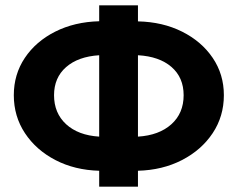

<svg xmlns="http://www.w3.org/2000/svg" viewBox="-20 -687 895 723"><path d="M32 -328.5Q32 -407 73.5 -469Q115 -531 187.8 -567.8Q260.5 -604.5 353.5 -607V-667H499.5V-606.5Q592.5 -604.5 665.8 -567.8Q739 -531 781 -469Q823 -407 823 -328.5Q823 -249 780.8 -185.5Q738.5 -122 665.2 -84.2Q592 -46.5 499.5 -44V16H353.5V-44Q261.5 -46.5 188.8 -84.2Q116 -122 74 -185.5Q32 -249 32 -328.5ZM671.5 -328.5Q671.5 -395 625.8 -434.8Q580 -474.5 499.5 -479V-172.5Q579 -177.5 625.2 -219Q671.5 -260.5 671.5 -328.5ZM183.5 -328.5Q183.5 -261 229 -219.2Q274.5 -177.5 353.5 -172.5V-479Q274 -474 228.8 -434.2Q183.5 -394.5 183.5 -328.5Z"/></svg>

Font: Overused Grotesk
Style: Bold
Weight: 710
Version: Version 0.004